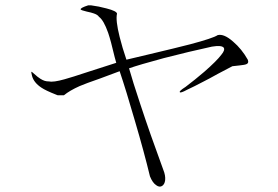

<svg xmlns="http://www.w3.org/2000/svg" viewBox="-20 -719 1040 717"><path d="M319.3 -699.2H309.6Q279.3 -689.5 281.2 -683.6Q283.2 -680.7 303.7 -675.8Q322.3 -671.9 330.1 -668.9Q344.7 -664.1 349.6 -656.2Q367.2 -643.6 383.8 -596.7Q393.6 -568.4 408.2 -505.9L414.1 -484.4L313.5 -452.1Q246.1 -429.7 220.7 -422.9Q178.7 -411.1 163.1 -415Q147.5 -414.1 130.9 -424.8Q121.1 -430.7 107.4 -443.4Q98.6 -451.2 97.7 -451.2Q95.7 -450.2 99.6 -435.5Q106.4 -410.2 134.8 -391.6Q150.4 -380.9 190.4 -365.2L195.3 -363.3H218.8Q240.2 -380.9 277.3 -397.5Q299.8 -407.2 353.5 -425.8L426.8 -453.1Q451.2 -380.9 484.4 -265.6Q518.6 -149.4 540 -60.5Q549.8 -36.1 563.5 -27.3Q575.2 -18.6 585 -24.4Q594.7 -30.3 596.7 -45.9Q598.6 -63.5 589.8 -85Q539.1 -222.7 503.9 -330.1Q475.6 -415 461.9 -463.9Q501 -477.5 591.8 -502Q686.5 -526.4 771.5 -544.9Q807.6 -550.8 815.4 -541Q821.3 -532.2 806.6 -514.6Q790 -492.2 743.2 -451.2Q709 -421.9 672.9 -394.5Q648.4 -378.9 651.4 -375Q653.3 -370.1 678.7 -383.8Q706.1 -396.5 739.3 -414.1Q758.8 -423.8 793.9 -443.4L847.7 -471.7L874 -474.6Q894.5 -476.6 900.4 -479.5Q910.2 -483.4 905.3 -496.1Q882.8 -536.1 850.6 -563.5Q816.4 -593.8 793 -587.9Q775.4 -576.2 690.4 -553.7Q641.6 -541 534.2 -515.6L452.1 -496.1Q436.5 -542 426.8 -581.1Q411.1 -643.6 417 -668Q416 -677.7 377.9 -687.5Q349.6 -695.3 319.3 -699.2Z"/></svg>

Font: BatangChe
Style: Regular
Weight: 400
Monospace: yes
Version: Version 2.21